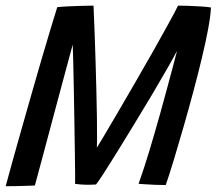

<svg xmlns="http://www.w3.org/2000/svg" viewBox="-25 -651 764 677"><path d="M-5 5.6Q5.8 -35.2 20.8 -88.7Q35.8 -142.2 52.9 -202.6Q70 -262.9 87.7 -324.7Q105.3 -386.4 122 -443.6Q138.8 -500.8 153 -547.8Q167.2 -594.9 176.9 -625.8Q192.9 -627.5 213.7 -628.5Q234.4 -629.4 254.3 -630.1Q274.2 -630.8 288.2 -630.9Q302.3 -631 304.8 -631Q304.8 -627.1 306 -599.9Q307.1 -572.8 308.8 -530.2Q310.4 -487.6 311.9 -436.5Q313.4 -385.5 314.8 -333Q316.2 -280.6 316.8 -234.1Q317.5 -187.6 317.2 -154.2Q316.8 -120.8 314.8 -108.2L302.5 -107.1Q313.1 -124.1 336.3 -162.9Q359.4 -201.7 389.6 -253.2Q419.8 -304.8 452.5 -361.4Q485.2 -417.9 515.6 -471.5Q545.9 -525 568.9 -567.1Q592 -609.2 602.9 -631.2Q617.1 -631.2 639.5 -630.4Q661.9 -629.6 684.1 -628.2Q706.3 -626.8 718.9 -624.6Q717.3 -593.4 708.7 -547.6Q700.1 -501.8 687.1 -447.7Q674.2 -393.6 658.8 -335.9Q642.1 -273.3 623.6 -208.5Q605.1 -143.8 588.3 -88.5Q571.6 -33.2 559.4 1.4Q543.9 1.4 525.5 0.8Q507.1 0.2 490.8 -1Q474.4 -2.2 463.6 -2.9Q481.5 -52.7 500.9 -116.7Q520.2 -180.7 538.8 -247Q550.3 -288 562.2 -332.3Q574.2 -376.7 584.2 -414.2Q594.3 -451.8 599.2 -471.4Q586.5 -447.4 563.1 -406.4Q539.7 -365.4 510.1 -315.7Q480.4 -266 449.4 -215.1Q418.4 -164.1 390.5 -118.9Q362.6 -73.7 342.2 -42.1Q321.9 -10.5 313.6 -0.5Q308.2 0 298.5 0.2Q288.8 0.5 282.1 0.5Q271.9 0.5 261.4 -0.4Q250.9 -1.2 239.8 -2.6Q240.1 -7.4 239.9 -38.7Q239.7 -70 238.9 -117.9Q238.2 -165.8 237.3 -221.1Q236.4 -276.3 235.4 -330.2Q234.3 -384.1 233.4 -427.5Q232.4 -470.9 231.4 -493.8Q220.1 -452.2 206.6 -402Q193.1 -351.8 178.9 -299Q164.8 -246.2 151.5 -196.4Q138.2 -146.6 127 -104.7Q115.7 -62.8 108.1 -34.4Q100.5 -6 97.9 3.1Q86.1 3.6 68.4 4.2Q50.8 4.8 31.5 5.2Q12.2 5.6 -5 5.6Z"/></svg>

Font: Grandstander Thin
Style: Italic
Weight: 100
Italic angle: -15°
Designer: Tyler Finck
Foundry: Etcetera Type Co
Version: Version 1.200